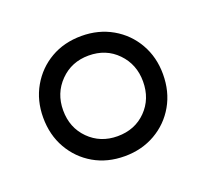

<svg xmlns="http://www.w3.org/2000/svg" viewBox="-70 -705 536 497"><g transform="rotate(-20 197.5 -456.5)"><path d="M197 -291Q149 -291 112 -312.5Q75 -334 53.5 -371.5Q32 -409 32 -457Q32 -504 53.5 -541.5Q75 -579 112 -600.5Q149 -622 197 -622Q244 -622 281.5 -600.5Q319 -579 340.5 -541.5Q362 -504 362 -457Q362 -409 340.5 -371.5Q319 -334 281.5 -312.5Q244 -291 197 -291ZM197 -346Q245 -346 276 -377.5Q307 -409 307 -457Q307 -504 276 -536Q245 -568 197 -568Q150 -568 118.5 -536Q87 -504 87 -457Q87 -409 118.5 -377.5Q150 -346 197 -346Z"/></g></svg>

Font: Piazzolla SC SemiBold
Style: Regular
Weight: 600
Designer: Juan Pablo del Peral
Foundry: Huerta Tipografica
Version: Version 1.330